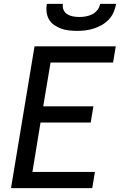

<svg xmlns="http://www.w3.org/2000/svg" viewBox="-20 -975 640 995"><path d="M37 0 159 -735H580L566 -651H242L204 -424H464L450 -340H190L148 -84H472L458 0ZM379 -815Q358 -815 336.5 -817.5Q315 -820 296 -827Q277 -834 260.5 -845.5Q244 -857 234 -874Q224 -891 221.5 -912.5Q219 -934 223 -955H306Q303 -938 309.5 -923.5Q316 -909 329 -901Q342 -893 358 -890Q374 -887 391 -887Q408 -887 425 -890Q442 -893 458 -901Q474 -909 485 -923.5Q496 -938 499 -955H582Q578 -934 569 -912.5Q560 -891 544 -874Q528 -857 507.5 -845.5Q487 -834 465.5 -827Q444 -820 422.5 -817.5Q401 -815 379 -815Z"/></svg>

Font: Iosevka SS04 Medium Extended
Style: Italic
Weight: 500
Width: 7
Italic angle: -9°
Monospace: yes
Designer: Belleve Invis
Foundry: Belleve Invis
Version: Version 19.0.0; ttfautohint (v1.8.4)